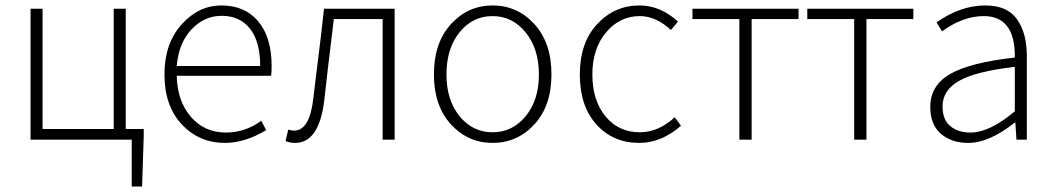

<svg xmlns="http://www.w3.org/2000/svg" viewBox="-20 -512 3864 704"><path d="M92 0V-480H136V-39H397V-480H441V-39H507V-13L501 172H463V0Z M805 12Q710 12 646.5 -56Q583 -124 583 -239Q583 -352 645.5 -422Q708 -492 792 -492Q878 -492 927 -433.5Q976 -375 976 -270Q976 -246 974 -234H628Q630 -142 679.5 -84Q729 -26 809 -26Q878 -26 938 -69L956 -35Q878 12 805 12ZM628 -270H934Q934 -360 896.5 -407Q859 -454 793 -454Q729 -454 682 -404Q635 -354 628 -270Z M1062 12Q1042 12 1027 5L1037 -37Q1049 -33 1058 -33Q1116 -33 1129 -153Q1133 -189 1141.5 -256Q1150 -323 1156.5 -377.5Q1163 -432 1168 -480H1427V0H1383V-442H1204Q1177 -220 1169 -144Q1150 12 1062 12Z M1786 12Q1696 12 1633.5 -56Q1571 -124 1571 -239Q1571 -355 1633.5 -423.5Q1696 -492 1786 -492Q1877 -492 1939.5 -423.5Q2002 -355 2002 -239Q2002 -124 1939.5 -56Q1877 12 1786 12ZM1617 -239Q1617 -145 1665 -86Q1713 -27 1786 -27Q1859 -27 1907.5 -86Q1956 -145 1956 -239Q1956 -333 1907.5 -393Q1859 -453 1786 -453Q1713 -453 1665 -393.5Q1617 -334 1617 -239Z M2324 12Q2228 12 2167 -55.5Q2106 -123 2106 -239Q2106 -355 2169.5 -423.5Q2233 -492 2325 -492Q2401 -492 2466 -433L2440 -402Q2385 -453 2326 -453Q2252 -453 2202 -393Q2152 -333 2152 -239Q2152 -144 2200 -85.5Q2248 -27 2326 -27Q2394 -27 2454 -82L2477 -51Q2405 12 2324 12Z M2691 0V-442H2519V-480H2908V-442H2736V0Z M3112 0V-442H2940V-480H3329V-442H3157V0Z M3530 12Q3469 12 3430 -21.5Q3391 -55 3391 -120Q3391 -199 3464.5 -241Q3538 -283 3701 -301Q3703 -453 3587 -453Q3511 -453 3434 -397L3414 -430Q3502 -492 3593 -492Q3673 -492 3709 -441.5Q3745 -391 3745 -307V0H3707L3703 -62H3700Q3607 12 3530 12ZM3538 -26Q3609 -26 3701 -104V-267Q3557 -250 3496.5 -215.5Q3436 -181 3436 -122Q3436 -73 3464.5 -49.5Q3493 -26 3538 -26Z"/></svg>

Font: Toshiba Sans Light
Style: Regular
Weight: 300
Designer: Paul D. Hunt
Foundry: Toshiba Corporation
Version: Version 2.020;PS 2.0;hotconv 1.0.86;makeotf.lib2.5.63406